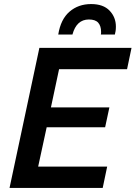

<svg xmlns="http://www.w3.org/2000/svg" viewBox="-20 -926 668 946"><path d="M27 0 174 -690H628L606 -585H271L231 -397H519L498 -299H210L168 -105H508L486 0ZM551 -795Q551 -782 549.5 -773Q548 -764 546 -756H477Q478 -761 478 -763.5Q478 -766 478 -769Q478 -798 464 -814Q450 -830 418 -830Q357 -830 337 -756H267Q279 -831 322.5 -868.5Q366 -906 429 -906Q489 -906 520 -873.5Q551 -841 551 -795Z"/></svg>

Font: Radio Canada Medium
Style: Italic
Weight: 500
Italic angle: -12°
Designer: Charles Daoud, Etienne Aubert Bonn, Alexandre Saumier Demers, Jacques Le Bailly
Foundry: Radio-Canada
Version: Version 2.104; ttfautohint (v1.8.4.7-5d5b);gftools[0.9.28.de